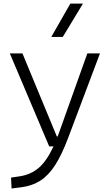

<svg xmlns="http://www.w3.org/2000/svg" viewBox="-20 -815 626 1069"><path d="M44.4 234.4 41.5 173.8 90.3 166.5Q151.4 157.2 195.8 119.4Q240.2 81.5 277.8 0H253.9L34.7 -517.6H105L296.4 -55.2H300.8Q303.7 -62.5 306.6 -70.3L466.3 -517.6H536.6L358.9 -45.9Q323.7 47.4 286.9 104.5Q250 161.6 205.3 190.4Q160.6 219.2 102.1 227.1ZM265.6 -609.4 371.6 -794.9H441.9L329.6 -609.4Z"/></svg>

Font: Cascadia Code NF Light
Style: Regular
Weight: 300
Monospace: yes
Designer: Aaron Bell
Foundry: Saja Typeworks
Version: Version 2404.023; ttfautohint (v1.8.4)